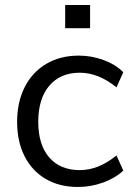

<svg xmlns="http://www.w3.org/2000/svg" viewBox="-20 -736 535 763"><path d="M48 -252Q48 -330 78 -389.5Q108 -449 163.5 -482Q219 -515 293 -515Q344 -515 391.5 -497.5Q439 -480 470 -449L443 -389Q405 -419 369.5 -433Q334 -447 297 -447Q220 -447 176 -395.5Q132 -344 132 -252Q132 -161 175.5 -110.5Q219 -60 297 -60Q334 -60 369.5 -74Q405 -88 443 -118L470 -58Q438 -28 389.5 -10.5Q341 7 289 7Q216 7 161.5 -25Q107 -57 77.5 -115.5Q48 -174 48 -252ZM239 -716H338V-624H239Z"/></svg>

Font: Muli
Style: Regular
Weight: 400
Designer: Vernon Adams
Foundry: Vernon Adams
Version: Version 2.000